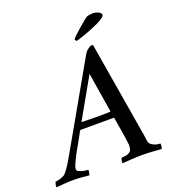

<svg xmlns="http://www.w3.org/2000/svg" viewBox="-207 -945 956 1062"><g transform="rotate(-20 271.0 -414.0)"><path d="M329 -523 196 -288H198Q200 -287 202 -287Q206 -287 216.5 -287Q227 -287 238.5 -286.5Q250 -286 260.5 -286Q271 -286 276 -286Q292 -286 318.5 -286Q345 -286 361 -287Q363 -287 364 -288H367ZM352 -637Q359 -648 372.5 -658Q386 -668 393 -668Q399 -668 402 -665L491 -133Q496 -107 498 -88.5Q500 -70 502 -63Q504 -51 513.5 -44Q523 -37 533.5 -33Q544 -29 553.5 -28Q563 -27 566 -27Q568 -22 566 -10Q564 2 562 4Q534 2 506.5 0Q479 -2 448 -2Q415 -2 389 0Q363 2 332 4Q331 2 331 -2.5Q331 -7 332 -12Q333 -17 335 -21.5Q337 -26 339 -27Q362 -27 378 -34Q394 -41 397 -55Q399 -62 399.5 -73Q400 -84 398 -96Q398 -100 394.5 -124Q391 -148 386 -176Q380 -208 374 -248L371 -249H366H318H276H181Q179 -249 176.5 -248.5Q174 -248 173 -247Q164 -230 154 -212Q144 -194 135 -178Q126 -162 118.5 -149Q111 -136 107 -128Q94 -103 85.5 -83.5Q77 -64 77 -54Q77 -45 86 -40Q95 -35 106.5 -32Q118 -29 128 -28Q138 -27 141 -27Q142 -26 141.5 -21.5Q141 -17 140.5 -12Q140 -7 138.5 -2.5Q137 2 136 4Q123 3 112.5 2Q102 1 91.5 0Q81 -1 69.5 -1.5Q58 -2 43 -2Q27 -2 15 -1.5Q3 -1 -8 0Q-19 1 -30.5 2Q-42 3 -57 4Q-59 2 -56.5 -10Q-54 -22 -52 -27Q-48 -27 -39.5 -28.5Q-31 -30 -21.5 -33Q-12 -36 -3 -40.5Q6 -45 10 -50Q27 -70 40.5 -91.5Q54 -113 68 -138ZM324 -719Q322 -720 319.5 -724Q317 -728 317 -731Q318 -734 330.5 -746.5Q343 -759 360.5 -774Q378 -789 395.5 -804Q413 -819 424 -826Q428 -828 439 -830Q450 -832 457 -832Q477 -832 492.5 -824.5Q508 -817 508 -806Q508 -799 495.5 -789.5Q483 -780 463.5 -770.5Q444 -761 421.5 -752Q399 -743 378.5 -735.5Q358 -728 343 -723.5Q328 -719 324 -719Z"/></g></svg>

Font: Vermiglione Medium
Style: Italic
Weight: 500
Italic angle: -11°
Version: Version 1.000